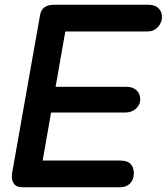

<svg xmlns="http://www.w3.org/2000/svg" viewBox="-20 -792 705 812"><path d="M31 -59 149 -726Q153 -751 168.5 -761.5Q184 -772 211 -772Q237 -772 254 -759Q271 -746 265 -709L149 -48Q145 -28 124.5 -14Q104 0 75 0Q48 0 37.5 -17Q27 -34 31 -59ZM546 -59Q546 -32 530 -16Q514 0 487 0H83L100 -113H489Q518 -113 532 -99Q546 -85 546 -59ZM573 -371Q573 -349 555 -332.5Q537 -316 508 -316H138L157 -425H514Q541 -425 557 -410.5Q573 -396 573 -371ZM665 -720Q665 -697 648 -678Q631 -659 605 -659H201L220 -772H607Q635 -772 650 -757.5Q665 -743 665 -720Z"/></svg>

Font: Edu QLD Beginner
Style: Bold
Weight: 700
Designer: Tina and Corey Anderson
Foundry: Google for Education
Version: Version 1.003